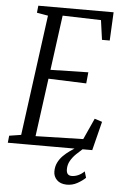

<svg xmlns="http://www.w3.org/2000/svg" viewBox="-62 -786 655 1025"><g transform="rotate(5 266.0 -273.5)"><path d="M2.5 0 6.5 -38 70 -48 157 -694.5 97 -705 101 -743H504.5L497 -591H455.5L441 -695.5L235 -701.5L195.5 -407.5L398 -412L392 -352L189 -359.5L147 -48L402 -54.5L453.5 -168L494 -155L455 0ZM333.5 195.5Q300 194.5 281.8 176Q263.5 157.5 263.5 131Q263.5 104.5 273.8 83.5Q284 62.5 300.5 46Q317 29.5 336.5 15.8Q356 2 375.5 -10.5L396.5 -23.5L407 -3.5Q388.5 12.5 370.2 30.2Q352 48 340.5 68.5Q329 89 329 113Q329 130.5 336.2 138.8Q343.5 147 357.5 147Q375 147 392.5 139.2Q410 131.5 425 116.5L435 150Q417.5 167 391.2 181.5Q365 196 333.5 195.5Z"/></g></svg>

Font: Merriweather 24pt SemiCondensed Light
Style: Italic
Weight: 300
Width: 4
Italic angle: -7.8°
Designer: Eben Sorkin
Foundry: Eben Sorkin
Version: Version 2.101